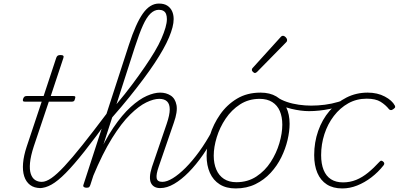

<svg xmlns="http://www.w3.org/2000/svg" viewBox="-20 -1039 2240 1078"><path d="M209 17Q172 17 149 -0.5Q126 -18 116 -49Q106 -80 109.5 -122.5Q113 -165 130 -216L214 -468H121Q111 -468 109 -472.5Q107 -477 110 -485Q113 -493 117.5 -496.5Q122 -500 131 -500H225L296 -715Q299 -723 304 -726.5Q309 -730 320 -730Q331 -730 335 -726Q339 -722 336 -714L265 -500H390Q401 -500 402.5 -496Q404 -492 401 -484Q399 -474 394.5 -471Q390 -468 380 -468H254L170 -218Q152 -163 148.5 -124.5Q145 -86 153 -62.5Q161 -39 177 -28.5Q193 -18 214 -18Q222 -18 226 -12.5Q230 -7 230 -0.5Q230 6 225 11.5Q220 17 209 17Z M203 17Q194 17 190 11.5Q186 6 187.5 -0.5Q189 -7 196 -12.5Q203 -18 215 -18Q238 -18 268.5 -39Q299 -60 341.5 -105.5Q384 -151 443 -225Q502 -299 581 -404Q589 -414 595 -410.5Q601 -407 602.5 -397.5Q604 -388 598 -381Q516 -267 455 -190Q394 -113 349 -67.5Q304 -22 269 -2.5Q234 17 203 17Z M879 17Q861 17 848 10Q835 3 828 -11Q821 -25 822 -47.5Q823 -70 833 -101L916 -344Q933 -394 933 -424.5Q933 -455 918 -469.5Q903 -484 874 -484Q843 -484 801.5 -464Q760 -444 711 -396Q662 -348 609 -263Q556 -178 502 -48L518 -138Q566 -248 616 -321.5Q666 -395 714 -438.5Q762 -482 804 -500.5Q846 -519 879 -519Q913 -519 938.5 -502.5Q964 -486 971 -449Q978 -412 956 -350L871 -103Q856 -60 859.5 -39Q863 -18 891 -18Q899 -18 902.5 -12.5Q906 -7 904.5 -0.5Q903 6 896.5 11.5Q890 17 879 17ZM466 15Q456 15 451 11Q446 7 448 0L704 -788Q743 -908 782.5 -963.5Q822 -1019 872 -1019Q901 -1019 919 -1007.5Q937 -996 946 -976.5Q955 -957 955 -932Q955 -911 948.5 -885.5Q942 -860 929 -829Q916 -798 895.5 -761.5Q875 -725 847.5 -683.5Q820 -642 784.5 -594.5Q749 -547 706 -493.5Q663 -440 610 -380L487 0Q484 8 480.5 11.5Q477 15 466 15ZM634 -454Q683 -512 722.5 -565Q762 -618 793.5 -664Q825 -710 848.5 -749.5Q872 -789 886.5 -822.5Q901 -856 909 -883.5Q917 -911 917 -932Q917 -948 912.5 -960Q908 -972 897.5 -978Q887 -984 872 -984Q847 -984 825 -963Q803 -942 782.5 -896.5Q762 -851 737 -774Z M880 17Q871 17 867 11.5Q863 6 864.5 -0.5Q866 -7 873 -12.5Q880 -18 892 -18Q917 -18 950.5 -38.5Q984 -59 1022 -97Q1060 -135 1098.5 -188Q1137 -241 1172 -306Q1176 -313 1182 -312.5Q1188 -312 1192.5 -307Q1197 -302 1194 -295Q1160 -228 1120.5 -171Q1081 -114 1039.5 -72Q998 -30 957.5 -6.5Q917 17 880 17Z M1303 19Q1250 19 1213.5 -4Q1177 -27 1158.5 -68.5Q1140 -110 1140 -164Q1140 -219 1159 -280.5Q1178 -342 1216 -396.5Q1254 -451 1310.5 -485Q1367 -519 1443 -519Q1495 -519 1531.5 -497.5Q1568 -476 1587 -436.5Q1606 -397 1606 -344Q1606 -302 1594.5 -253Q1583 -204 1559.5 -156Q1536 -108 1499.5 -68.5Q1463 -29 1414 -5Q1365 19 1303 19ZM1307 -16Q1371 -16 1419.5 -48Q1468 -80 1500 -129.5Q1532 -179 1548.5 -235Q1565 -291 1565 -339Q1565 -383 1551 -415.5Q1537 -448 1508.5 -466Q1480 -484 1438 -484Q1376 -484 1328 -453Q1280 -422 1247 -373Q1214 -324 1197 -268.5Q1180 -213 1180 -165Q1180 -121 1194.5 -87Q1209 -53 1237.5 -34.5Q1266 -16 1307 -16Z M1715 -415Q1670 -415 1615.5 -428Q1561 -441 1515 -470Q1510 -474 1509.5 -479.5Q1509 -485 1513 -490Q1517 -495 1522.5 -496.5Q1528 -498 1535 -494Q1558 -478 1590 -467Q1622 -456 1658 -451Q1694 -446 1727 -446Q1765 -446 1804 -451Q1843 -456 1879.5 -467Q1916 -478 1946 -494Q1955 -499 1959.5 -495Q1964 -491 1963 -483.5Q1962 -476 1952 -471Q1894 -440 1832.5 -427.5Q1771 -415 1715 -415Z M1411 -629Q1407 -629 1400.5 -635Q1394 -641 1394 -646Q1394 -649 1395 -652Q1396 -655 1400 -659L1554 -829Q1558 -834 1561.5 -836Q1565 -838 1569 -838Q1574 -838 1579.5 -834Q1585 -830 1588.5 -824.5Q1592 -819 1592 -814Q1592 -811 1591 -808Q1590 -805 1586 -801L1424 -636Q1417 -629 1411 -629Z M1902 19Q1850 19 1815 -3.5Q1780 -26 1762 -68Q1744 -110 1744 -168Q1744 -240 1766.5 -304Q1789 -368 1830 -416Q1871 -464 1925.5 -491.5Q1980 -519 2044 -519Q2099 -519 2140.5 -497Q2182 -475 2197 -446Q2199 -442 2198.5 -437.5Q2198 -433 2188 -426Q2180 -420 2173.5 -421Q2167 -422 2164 -426Q2145 -450 2117 -467.5Q2089 -485 2039 -485Q1982 -485 1935.5 -459Q1889 -433 1854.5 -388Q1820 -343 1801.5 -286Q1783 -229 1783 -168Q1783 -119 1797 -84.5Q1811 -50 1838.5 -32.5Q1866 -15 1906 -15Q1945 -15 1979.5 -29Q2014 -43 2046.5 -69.5Q2079 -96 2111 -131Q2117 -138 2122.5 -136.5Q2128 -135 2132 -131Q2137 -127 2137.5 -121.5Q2138 -116 2133 -110Q2103 -72 2065 -43Q2027 -14 1985.5 2.5Q1944 19 1902 19Z"/></svg>

Font: Playwrite US Trad Thin
Style: Regular
Weight: 250
Designer: Veronika Burian, José Scaglione
Foundry: TypeTogether
Version: Version 1.003